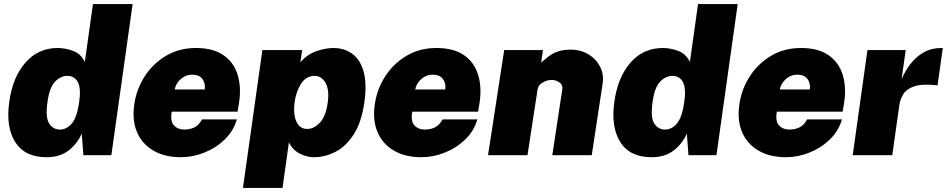

<svg xmlns="http://www.w3.org/2000/svg" viewBox="-20 -763 4656 944"><path d="M209 10Q102 10 55 -64.2Q8 -138.5 25.5 -262Q42.5 -384.5 105.5 -455.8Q168.5 -527 263.5 -527Q302 -527 340.2 -512.5Q378.5 -498 397 -458L437 -743H632L527.5 0H390L382 -106Q357 -52 314.5 -21Q272 10 209 10ZM274 -126Q308 -126 333.2 -155.8Q358.5 -185.5 369.5 -262Q379 -331 362.2 -360.5Q345.5 -390 311.5 -390Q278.5 -390 251 -362Q223.5 -334 213.5 -262Q202.5 -185.5 221.8 -155.8Q241 -126 274 -126Z M869.5 10Q789.5 10 733.8 -22.8Q678 -55.5 653.2 -114.5Q628.5 -173.5 640.5 -252Q651.5 -326 692 -388.5Q732.5 -451 796.8 -489Q861 -527 943 -527Q1027.5 -527 1078.2 -492Q1129 -457 1148 -396.2Q1167 -335.5 1155.5 -259L1148 -214H824.5Q816 -167.5 835 -146.8Q854 -126 885.5 -126Q912 -126 934.5 -136Q957 -146 973.5 -176H1144.5Q1128 -118.5 1084.5 -76.8Q1041 -35 984 -12.5Q927 10 869.5 10ZM839 -323H986.5Q991 -352.5 975.5 -374.2Q960 -396 923 -396Q893.5 -396 868.8 -374.2Q844 -352.5 839 -323Z M1174.5 161 1270 -517H1465.5L1457 -457Q1492 -497 1537.2 -512Q1582.5 -527 1619 -527Q1673 -527 1712 -498.5Q1751 -470 1767.8 -410.8Q1784.5 -351.5 1771.5 -260Q1757.5 -161.5 1719.2 -102.2Q1681 -43 1629.2 -16.5Q1577.5 10 1522.5 10Q1490.5 10 1455.5 -6.8Q1420.5 -23.5 1400.5 -63L1369 161ZM1491 -129Q1523.5 -129 1552.8 -159.8Q1582 -190.5 1591.5 -260Q1600 -323 1580 -356.5Q1560 -390 1527.5 -390Q1485 -390 1460.2 -351.2Q1435.5 -312.5 1428.5 -260Q1424 -228.5 1428 -198.2Q1432 -168 1447.2 -148.5Q1462.5 -129 1491 -129Z M2052 10Q1972 10 1916.2 -22.8Q1860.5 -55.5 1835.8 -114.5Q1811 -173.5 1823 -252Q1834 -326 1874.5 -388.5Q1915 -451 1979.2 -489Q2043.5 -527 2125.5 -527Q2210 -527 2260.8 -492Q2311.5 -457 2330.5 -396.2Q2349.5 -335.5 2338 -259L2330.5 -214H2007Q1998.5 -167.5 2017.5 -146.8Q2036.5 -126 2068 -126Q2094.5 -126 2117 -136Q2139.5 -146 2156 -176H2327Q2310.5 -118.5 2267 -76.8Q2223.5 -35 2166.5 -12.5Q2109.5 10 2052 10ZM2021.5 -323H2169Q2173.5 -352.5 2158 -374.2Q2142.5 -396 2105.5 -396Q2076 -396 2051.2 -374.2Q2026.5 -352.5 2021.5 -323Z M2379.5 0 2459 -517H2649.5L2640.5 -455Q2659 -471.5 2677.8 -486Q2696.5 -500.5 2722.5 -509.8Q2748.5 -519 2789 -519Q2834 -519 2871.8 -496.8Q2909.5 -474.5 2930 -436Q2950.5 -397.5 2942.5 -349L2889.5 0H2695.5L2744.5 -323Q2748.5 -345 2731 -357.5Q2713.5 -370 2692.5 -370Q2671 -370 2648.5 -357.5Q2626 -345 2623 -323L2573.5 0Z M3184 10Q3077 10 3030 -64.2Q2983 -138.5 3000.5 -262Q3017.5 -384.5 3080.5 -455.8Q3143.5 -527 3238.5 -527Q3277 -527 3315.2 -512.5Q3353.5 -498 3372 -458L3412 -743H3607L3502.5 0H3365L3357 -106Q3332 -52 3289.5 -21Q3247 10 3184 10ZM3249 -126Q3283 -126 3308.2 -155.8Q3333.5 -185.5 3344.5 -262Q3354 -331 3337.2 -360.5Q3320.5 -390 3286.5 -390Q3253.5 -390 3226 -362Q3198.5 -334 3188.5 -262Q3177.5 -185.5 3196.8 -155.8Q3216 -126 3249 -126Z M3844.5 10Q3764.5 10 3708.8 -22.8Q3653 -55.5 3628.2 -114.5Q3603.5 -173.5 3615.5 -252Q3626.5 -326 3667 -388.5Q3707.5 -451 3771.8 -489Q3836 -527 3918 -527Q4002.5 -527 4053.2 -492Q4104 -457 4123 -396.2Q4142 -335.5 4130.5 -259L4123 -214H3799.5Q3791 -167.5 3810 -146.8Q3829 -126 3860.5 -126Q3887 -126 3909.5 -136Q3932 -146 3948.5 -176H4119.5Q4103 -118.5 4059.5 -76.8Q4016 -35 3959 -12.5Q3902 10 3844.5 10ZM3814 -323H3961.5Q3966 -352.5 3950.5 -374.2Q3935 -396 3898 -396Q3868.5 -396 3843.8 -374.2Q3819 -352.5 3814 -323Z M4172.5 0 4245 -517H4433L4413 -374Q4430.5 -415.5 4457.8 -450.2Q4485 -485 4522.5 -506Q4560 -527 4608 -527H4615.5L4589.5 -343Q4588 -343.5 4587 -343.5Q4586 -343.5 4583.5 -344Q4512 -351.5 4474.2 -338.2Q4436.5 -325 4421.2 -300Q4406 -275 4402 -248L4367 0Z"/></svg>

Font: Public Sans Black
Style: Italic
Weight: 900
Italic angle: -8°
Designer: The Public Sans project authors (U.S. Web Design System). Libre Franklin designed by Pablo Impallari and Rodrigo Fuenzal
Version: Version 1.007; ttfautohint (v1.8.1) -l 8 -r 50 -G 200 -x 14 